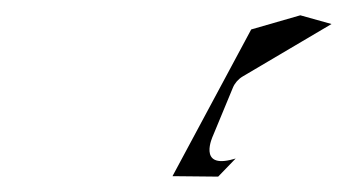

<svg xmlns="http://www.w3.org/2000/svg" viewBox="-20 -1035 453 251"><path d="M372.6 -1015 308.4 -996.5 205.5 -804.7 265.2 -804.1 288.1 -827.8 285.3 -827C237.5 -813.4 258.4 -857.5 258.4 -857.5L284.5 -920.5C286.9 -926.3 291.5 -931.6 297.2 -935C336 -958 373.1 -979.9 413.4 -1003.6Z"/></svg>

Font: Hussar Ekologiczny
Style: Regular
Weight: 400
Foundry: Cannot Into Space Fonts
Version: Version 0.97